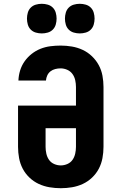

<svg xmlns="http://www.w3.org/2000/svg" viewBox="-20 -983 640 1011"><path d="M300 8Q270 8 240.5 3Q211 -2 184 -14.5Q157 -27 135 -48Q113 -69 99.5 -95Q86 -121 80.5 -150.5Q75 -180 75 -210V-427H380V-525Q380 -543 376 -561Q372 -579 361.5 -593.5Q351 -608 334 -615.5Q317 -623 299 -623Q285 -623 271 -619.5Q257 -616 246 -607.5Q235 -599 229 -586Q223 -573 222 -559H77Q78 -586 86 -612Q94 -638 109.5 -660Q125 -682 146.5 -699Q168 -716 193 -726Q218 -736 245 -739.5Q272 -743 299 -743Q329 -743 358.5 -738Q388 -733 415 -720.5Q442 -708 464 -687Q486 -666 500 -640Q514 -614 519.5 -584.5Q525 -555 525 -525V-210Q525 -180 519.5 -150.5Q514 -121 500.5 -95Q487 -69 465 -48Q443 -27 416 -14.5Q389 -2 359.5 3Q330 8 300 8ZM300 -112Q318 -112 335 -119.5Q352 -127 362 -141.5Q372 -156 376 -174Q380 -192 380 -210V-308H220V-210Q220 -192 224 -174Q228 -156 238 -141.5Q248 -127 265 -119.5Q282 -112 300 -112ZM400 -807Q384 -807 368.5 -811.5Q353 -816 342 -827Q331 -838 326.5 -853.5Q322 -869 322 -885Q322 -901 326.5 -916.5Q331 -932 342 -943Q353 -954 368.5 -958.5Q384 -963 400 -963Q416 -963 431.5 -958.5Q447 -954 458 -943Q469 -932 473.5 -916.5Q478 -901 478 -885Q478 -869 473.5 -853.5Q469 -838 458 -827Q447 -816 431.5 -811.5Q416 -807 400 -807ZM200 -807Q184 -807 168.5 -811.5Q153 -816 142 -827Q131 -838 126.5 -853.5Q122 -869 122 -885Q122 -901 126.5 -916.5Q131 -932 142 -943Q153 -954 168.5 -958.5Q184 -963 200 -963Q216 -963 231.5 -958.5Q247 -954 258 -943Q269 -932 273.5 -916.5Q278 -901 278 -885Q278 -869 273.5 -853.5Q269 -838 258 -827Q247 -816 231.5 -811.5Q216 -807 200 -807Z"/></svg>

Font: Iosevka Curly Slab HvEx
Style: Regular
Weight: 900
Width: 7
Monospace: yes
Designer: Belleve Invis
Foundry: Belleve Invis
Version: Version 11.1.0; ttfautohint (v1.8.3)